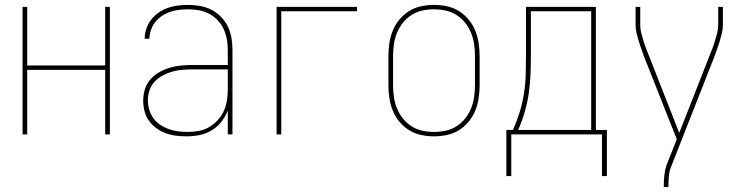

<svg xmlns="http://www.w3.org/2000/svg" viewBox="-20 -548 3040 783"><path d="M72 0V-520H91V-281H409V-520H428V0H409V-263H91V0Z M742 8Q720 8 698.5 5.5Q677 3 656.5 -4.5Q636 -12 618 -25Q600 -38 587.5 -55.5Q575 -73 569.5 -94.5Q564 -116 564 -138Q564 -162 571 -184.5Q578 -207 594 -225Q610 -243 631 -254.5Q652 -266 674.5 -272.5Q697 -279 720.5 -281Q744 -283 768 -283H909V-345Q909 -366 905 -388Q901 -410 892 -429.5Q883 -449 867.5 -465.5Q852 -482 832.5 -492Q813 -502 791.5 -506Q770 -510 748 -510Q730 -510 711.5 -508Q693 -506 675 -500Q657 -494 641 -483.5Q625 -473 613.5 -458.5Q602 -444 596 -426.5Q590 -409 589 -390H570Q570 -411 577 -431.5Q584 -452 597 -468.5Q610 -485 627.5 -497Q645 -509 665 -516Q685 -523 706 -525.5Q727 -528 748 -528Q773 -528 797 -523.5Q821 -519 842.5 -508Q864 -497 881.5 -479Q899 -461 909.5 -439Q920 -417 924 -393Q928 -369 928 -345V0H909V-97Q899 -72 882.5 -51Q866 -30 843.5 -16.5Q821 -3 795 2.5Q769 8 742 8ZM745 -10Q768 -10 790 -14Q812 -18 831.5 -29Q851 -40 866.5 -56.5Q882 -73 891.5 -93Q901 -113 905 -135.5Q909 -158 909 -180V-265H768Q747 -265 726 -263.5Q705 -262 684.5 -256.5Q664 -251 645 -241Q626 -231 611.5 -216Q597 -201 590 -180.5Q583 -160 583 -139Q583 -120 588.5 -101Q594 -82 605.5 -66Q617 -50 633.5 -39Q650 -28 668.5 -21.5Q687 -15 706.5 -12.5Q726 -10 745 -10Z M1108 0V-520H1436V-502H1127V0Z M1750 8Q1724 8 1697.5 2.5Q1671 -3 1648.5 -17Q1626 -31 1609 -51.5Q1592 -72 1582 -96.5Q1572 -121 1568 -147.5Q1564 -174 1564 -200V-320Q1564 -346 1568 -372.5Q1572 -399 1582 -423.5Q1592 -448 1609 -468.5Q1626 -489 1648.5 -503Q1671 -517 1697.5 -522.5Q1724 -528 1750 -528Q1776 -528 1802.5 -522.5Q1829 -517 1851.5 -503Q1874 -489 1891 -468.5Q1908 -448 1918 -423.5Q1928 -399 1932 -372.5Q1936 -346 1936 -320V-200Q1936 -174 1932 -147.5Q1928 -121 1918 -96.5Q1908 -72 1891 -51.5Q1874 -31 1851.5 -17Q1829 -3 1802.5 2.5Q1776 8 1750 8ZM1750 -10Q1774 -10 1797.5 -15Q1821 -20 1841.5 -33Q1862 -46 1877 -65Q1892 -84 1901 -106Q1910 -128 1913.5 -152Q1917 -176 1917 -200V-320Q1917 -344 1913.5 -368Q1910 -392 1901 -414Q1892 -436 1877 -455Q1862 -474 1841.5 -487Q1821 -500 1797.5 -505Q1774 -510 1750 -510Q1726 -510 1702.5 -505Q1679 -500 1658.5 -487Q1638 -474 1623 -455Q1608 -436 1599 -414Q1590 -392 1586.5 -368Q1583 -344 1583 -320V-200Q1583 -176 1586.5 -152Q1590 -128 1599 -106Q1608 -84 1623 -65Q1638 -46 1658.5 -33Q1679 -20 1702.5 -15Q1726 -10 1750 -10Z M2045 170V-18H2072Q2088 -54 2099.5 -91.5Q2111 -129 2117 -168Q2123 -207 2124 -246.5Q2125 -286 2125 -325V-520H2410V-18H2455V170H2435V0H2065V170ZM2391 -18V-502H2145V-325Q2145 -286 2143.5 -246.5Q2142 -207 2136.5 -168.5Q2131 -130 2120 -92Q2109 -54 2093 -18Z M2687 215V208Q2687 186 2689.5 164.5Q2692 143 2699 123L2740 20L2607 -316Q2601 -332 2595.5 -348Q2590 -364 2585 -380Q2580 -396 2576 -412.5Q2572 -429 2572 -447V-520H2591V-446Q2591 -430 2595 -414.5Q2599 -399 2603.5 -383.5Q2608 -368 2614 -352.5Q2620 -337 2626 -322L2750 -6L2874 -322Q2880 -337 2886 -352.5Q2892 -368 2896.5 -383.5Q2901 -399 2905 -414.5Q2909 -430 2909 -447V-520H2928V-447Q2928 -429 2924 -412.5Q2920 -396 2915 -380Q2910 -364 2904.5 -348Q2899 -332 2893 -316L2718 129Q2710 148 2708 168Q2706 188 2706 208V215Z"/></svg>

Font: Iosevka Term Curly Thin
Style: Regular
Weight: 100
Designer: Belleve Invis
Foundry: Belleve Invis
Version: Version 32.3.0